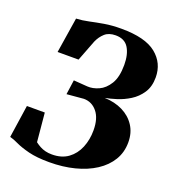

<svg xmlns="http://www.w3.org/2000/svg" viewBox="-138 -858 879 973"><g transform="rotate(20 302.0 -371.5)"><path d="M237 9Q169.5 9 125.2 -2.2Q81 -13.5 53.8 -26.5Q26.5 -39.5 8 -44L34 -220H130.5L145 -65Q158 -55 171.5 -47.8Q185 -40.5 201 -36.5Q217 -32.5 236.5 -32.5Q289 -32.5 323.8 -58Q358.5 -83.5 376 -126Q393.5 -168.5 393.5 -219Q393.5 -283.5 365 -318.2Q336.5 -353 293 -353L202 -345L213 -423.5L288 -418Q316.5 -416 348.8 -430.2Q381 -444.5 403.8 -481.5Q426.5 -518.5 426.5 -584Q426.5 -641 405 -675.8Q383.5 -710.5 335 -710.5Q298 -710.5 276.8 -691.2Q255.5 -672 243 -643.5L199.5 -530.5H86.5L116.5 -721.5Q149.5 -723 183.8 -730.5Q218 -738 258.8 -745Q299.5 -752 351 -752Q479.5 -752 538.8 -704Q598 -656 598 -579Q598 -529 575.5 -495.2Q553 -461.5 519.8 -440.8Q486.5 -420 451.2 -409Q416 -398 390.5 -393.5Q445.5 -391.5 488 -370.5Q530.5 -349.5 555.2 -311.8Q580 -274 580 -222.5Q580 -168.5 554.2 -126Q528.5 -83.5 482 -53.2Q435.5 -23 373 -7Q310.5 9 237 9Z"/></g></svg>

Font: Merriweather 96pt Black
Style: Italic
Weight: 900
Italic angle: -7.8°
Version: Version 2.101